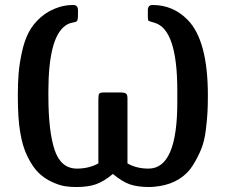

<svg xmlns="http://www.w3.org/2000/svg" viewBox="-20 -733 911 773"><path d="M51.8 -349.1Q51.8 -397.9 54.9 -437Q58.1 -476.1 68.1 -522.5Q78.1 -568.8 95.5 -602.5Q112.8 -636.2 144.8 -664.1Q176.8 -691.9 220.2 -705.1Q246.1 -712.9 274.9 -712.9Q293.9 -712.9 293.9 -691.9V-674.8Q293.9 -652.8 290 -648.4Q286.1 -644 271 -641.6Q255.9 -639.2 242.2 -628.9Q175.3 -580.1 174.8 -367.2V-348.1Q174.8 -204.1 200 -129.2Q225.1 -54.2 290 -54.2Q337.9 -54.2 376 -75.2V-333Q376 -352.1 379.9 -356.4Q383.8 -360.8 399.9 -360.8H462.9Q481 -360.8 487.1 -356.4Q493.2 -352.1 493.2 -337.9V-75.2Q529.3 -54.2 578.1 -54.2Q694.3 -54.2 693.8 -323.2V-369.1Q693.8 -614.3 603 -641.1Q581.1 -647 578.1 -649.4Q575.2 -651.9 575.2 -665V-691.9Q575.2 -712.9 594.2 -712.9Q677.2 -712.9 735.8 -652.8Q816.9 -569.8 816.9 -349.1Q816.9 -311 815.4 -282Q814 -252.9 808.6 -209Q803.2 -165 790 -132.6Q776.9 -100.1 756.3 -67.1Q735.8 -34.2 701.9 -12.7Q668 8.8 623 16.1Q597.2 20 582 20Q533.2 20 502.2 9Q471.2 -2 435.1 -32.2H434.1Q397.9 -2.4 366.5 8.8Q335 20 286.1 20Q263.2 20 241.2 16.6Q219.2 13.2 189.2 -0.5Q159.2 -14.2 135.5 -37.1Q111.8 -60.1 90.8 -102.5Q69.8 -145 61 -203.1Q51.8 -254.9 51.8 -349.1Z"/></svg>

Font: CMU Sans Serif Demi Condensed
Style: DemiCondensed
Weight: 600
Width: 3
Version: Version 0.7.0